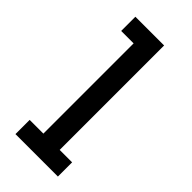

<svg xmlns="http://www.w3.org/2000/svg" viewBox="-233 -788 841 841"><g transform="rotate(45 187.5 -367.5)"><path d="M56 0V-88H141V-647H64V-735H242V-88H319V0Z"/></g></svg>

Font: Iosevka Custom Semibold
Style: Regular
Weight: 600
Designer: Belleve Invis
Foundry: Belleve Invis
Version: Version 27.0.2; ttfautohint (v1.8.4)